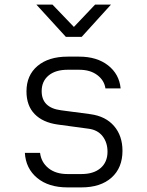

<svg xmlns="http://www.w3.org/2000/svg" viewBox="-20 -805 640 834"><path d="M273 9Q191 9 141.5 -32Q92 -73 88 -141H154Q159 -100 190.5 -74.5Q222 -49 273 -49H334Q387 -49 417 -75Q447 -101 447 -146Q447 -186 425.5 -213.5Q404 -241 364 -246L231 -264Q166 -273 130.5 -309.5Q95 -346 95 -408Q95 -478 143 -518.5Q191 -559 274 -559H324Q401 -559 449.5 -521Q498 -483 504 -421H438Q433 -456 402.5 -479Q372 -502 324 -502H274Q221 -502 191 -477Q161 -452 161 -409Q161 -337 245 -326L373 -309Q439 -300 475.5 -257.5Q512 -215 512 -150Q512 -76 464.5 -33.5Q417 9 334 9ZM266 -645 138 -785H208L301 -688L393 -785H462L335 -645Z"/></svg>

Font: JetBrains Mono NL ExtraLight
Style: Regular
Weight: 200
Designer: Philipp Nurullin, Konstantin Bulenkov
Foundry: JetBrains
Version: Version 2.304; ttfautohint (v1.8.4.7-5d5b)